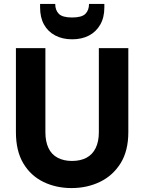

<svg xmlns="http://www.w3.org/2000/svg" viewBox="-20 -945 733 977"><path d="M344 12Q265 12 200.5 -19.5Q136 -51 98.5 -114Q61 -177 61 -273V-700H211V-272Q211 -225 226.5 -192Q242 -159 273 -142.5Q304 -126 346 -126Q390 -126 420.5 -142.5Q451 -159 467 -192Q483 -225 483 -272V-700H633V-273Q633 -177 593.5 -114Q554 -51 488.5 -19.5Q423 12 344 12ZM347 -745Q298 -745 261 -764.5Q224 -784 204 -820Q184 -856 184 -907V-925H261Q261 -893 279.5 -874.5Q298 -856 347 -856Q396 -856 414.5 -874.5Q433 -893 433 -925H511V-907Q511 -856 490 -819.5Q469 -783 432.5 -764Q396 -745 347 -745Z"/></svg>

Font: DM Sans 16pt Black
Style: Regular
Weight: 900
Version: Version 4.004;gftools[0.9.30]